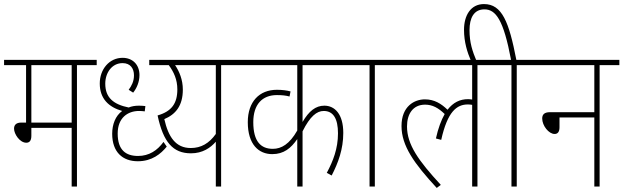

<svg xmlns="http://www.w3.org/2000/svg" viewBox="-20 -916 3062 943"><path d="M358 -596H455V-622H0V-596H108V-314H85C58 -314 49 -301 49 -284C49 -258 77 -215 109 -215C124 -215 134 -224 134 -249V-288H332V0H358ZM332 -596V-314H134V-596Z M799 -196 783 -219C753 -177 712 -150 658 -150C599 -150 558 -178 558 -260C558 -338 608 -371 663 -371C673 -371 683 -370 691 -369L694 -395C686 -396 674 -397 663 -397C643 -397 626 -394 612 -388C539 -403 497 -435 497 -505C497 -559 530 -606 582 -606C621 -606 638 -579 638 -546C638 -516 626 -494 612 -475L634 -461C651 -482 665 -513 665 -547C665 -599 631 -632 582 -632C517 -632 470 -576 470 -506C470 -431 514 -390 580 -371C547 -347 531 -305 531 -259C531 -169 582 -124 657 -124C726 -124 770 -160 799 -196Z M1163 -622H713V-596H809C834 -562 851 -525 851 -477C851 -408 823 -369 754 -349C782 -217 830 -163 918 -163C975 -163 1014 -190 1040 -220V0H1066V-596H1163ZM787 -331C842 -354 878 -396 878 -476C878 -524 861 -565 840 -596H1040V-258C1007 -212 968 -189 917 -189C843 -189 807 -243 787 -331Z M1725 -596V-622H1150V-596H1440V-275C1402 -208 1362 -185 1320 -185C1262 -185 1224 -220 1224 -316C1224 -403 1268 -449 1340 -449C1365 -449 1384 -447 1402 -442L1407 -467C1389 -472 1365 -475 1340 -475C1254 -475 1197 -417 1197 -316C1197 -206 1251 -159 1317 -159C1374 -159 1409 -188 1440 -233V0H1466V-271C1503 -345 1536 -371 1570 -371C1617 -371 1640 -333 1640 -261C1640 -186 1616 -125 1585 -67L1609 -54C1641 -116 1666 -183 1666 -263C1666 -356 1624 -397 1573 -397C1530 -397 1497 -370 1466 -317V-596Z M1821 -596H1918V-622H1712V-596H1795V0H1821Z M1905 -596H2299V-427C2293 -428 2286 -429 2279 -429C2239 -429 2206 -413 2178 -377C2147 -407 2113 -428 2067 -428C2015 -428 1952 -394 1952 -297C1952 -200 2014 -113 2125 7L2145 -8C2035 -127 1979 -206 1979 -295C1979 -356 2008 -402 2068 -402C2104 -402 2133 -386 2164 -356C2147 -326 2132 -286 2121 -236L2147 -229C2178 -368 2223 -403 2278 -403C2287 -403 2293 -402 2299 -401V0H2325V-596H2422V-622H1905Z M2294 -615H2321C2300 -665 2286 -707 2286 -768C2286 -827 2307 -870 2359 -870C2415 -870 2453 -819 2490 -622H2409V-596H2492V0H2518V-596H2615V-622H2516C2480 -808 2446 -896 2357 -896C2291 -896 2259 -839 2259 -770C2259 -709 2275 -659 2294 -615Z M2602 -622V-596H2899V-365H2681C2653 -365 2643 -353 2643 -334C2643 -299 2675 -258 2704 -258C2718 -258 2728 -267 2728 -291V-339H2899V0H2925V-596H3022V-622Z"/></svg>

Font: Noto Sans Condensed Thin
Style: Regular
Weight: 100
Width: 3
Designer: Monotype Design Team
Foundry: Monotype Imaging Inc.
Version: Version 2.013